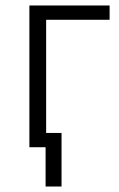

<svg xmlns="http://www.w3.org/2000/svg" viewBox="-20 -536 433 699"><path d="M146 143V0H87V-516H379V-464H148V-52H204V143Z"/></svg>

Font: Ubuntu Sans Light
Style: Regular
Weight: 300
Designer: Dalton Maag Ltd
Foundry: Dalton Maag Ltd
Version: Version 1.006; ttfautohint (v1.8.4.7-5d5b)